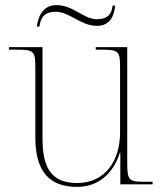

<svg xmlns="http://www.w3.org/2000/svg" viewBox="-20 -720 637 750"><path d="M358 -619C411 -619 426 -659 430 -698H420C416 -671 407 -645 358 -645C306 -645 267 -700 200 -700C145 -700 128 -651 124 -616H134C138 -643 146 -674 198 -674C251 -674 296 -619 358 -619ZM281 10C370 10 425 -49 448 -123H450V0H576V-10H544C484 -10 477 -15 477 -84V-536H354V-526H372C445 -526 449 -522 449 -452V-202C449 -94 392 -5 281 -5C172 -5 146 -76 146 -181V-536H15V-526H41C114 -526 118 -522 118 -452V-184C118 -52 171 10 281 10Z"/></svg>

Font: Noto Serif Display Thin
Style: Regular
Weight: 100
Designer: Monotype Design Team
Foundry: Monotype Imaging Inc.
Version: Version 2.009